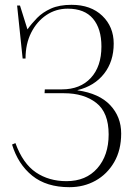

<svg xmlns="http://www.w3.org/2000/svg" viewBox="-20 -763 573 797"><path d="M268 14Q173 14 114 -33.5Q55 -81 30 -163L44 -169Q75 -84 129 -47.5Q183 -11 256 -11Q337 -11 384 -64.5Q431 -118 431 -205Q431 -296 379.5 -336Q328 -376 246 -376H165L166 -392H237Q313 -392 357 -439.5Q401 -487 401 -570Q401 -644 366 -685.5Q331 -727 261 -727Q212 -727 172.5 -700.5Q133 -674 109.5 -627.5Q86 -581 86 -520H74L51 -740H63L94 -641Q111 -665 134 -688.5Q157 -712 191.5 -727.5Q226 -743 277 -743Q357 -743 404.5 -697.5Q452 -652 452 -582Q452 -508 412 -457Q372 -406 302 -389V-388Q392 -375 437.5 -326.5Q483 -278 483 -209Q483 -140 454 -90Q425 -40 376.5 -13Q328 14 268 14Z"/></svg>

Font: Display Extralight
Style: Regular
Weight: 200
Designer: Latin by Veronika Burian and Jose Scaglione. Greek by Irene Vlachou. Cyrillic by Vera Evstafieva.
Foundry: TypeTogether
Version: Version 3.002